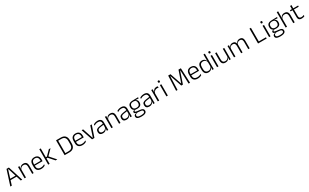

<svg xmlns="http://www.w3.org/2000/svg" viewBox="611 -3812 11488 7147"><g transform="rotate(-30 6355.0 -238.0)"><path d="M92.5 0H29L234 -639H336L541 0H478L291.5 -596H278.5ZM431 -201H138.5V-253H431Z M1030.5 0H970V-306Q970 -349.5 958.2 -381Q946.5 -412.5 919.5 -429.5Q892.5 -446.5 847 -446.5Q805 -446.5 774 -430.5Q743 -414.5 724 -386.5Q705 -358.5 698 -322.5L685.5 -367.5H699Q705.5 -403.5 726.2 -432.8Q747 -462 782.2 -479.8Q817.5 -497.5 868 -497.5Q927 -497.5 962.5 -475.5Q998 -453.5 1014.2 -412.2Q1030.5 -371 1030.5 -312ZM701.5 0H641V-487.5H701.5L698.5 -367L701.5 -364Z M1360 10.5Q1254.5 10.5 1200 -42.5Q1145.5 -95.5 1145.5 -193.5V-288.5Q1145.5 -390.5 1196.2 -445Q1247 -499.5 1344 -499.5Q1409 -499.5 1453 -475Q1497 -450.5 1519.2 -404.5Q1541.5 -358.5 1541.5 -294V-276.5Q1541.5 -262 1540.5 -247.5Q1539.5 -233 1538 -218.5H1482Q1483 -240.5 1483 -260.2Q1483 -280 1483 -296.5Q1483 -345.5 1467.2 -379.8Q1451.5 -414 1420.8 -432Q1390 -450 1344 -450Q1275.5 -450 1240.5 -409.8Q1205.5 -369.5 1205.5 -293.5V-246L1206 -238V-187.5Q1206 -154 1215.8 -127Q1225.5 -100 1245.8 -80.8Q1266 -61.5 1296.8 -51.5Q1327.5 -41.5 1368.5 -41.5Q1416 -41.5 1456.8 -54.8Q1497.5 -68 1533 -91.5L1527 -37Q1496 -15.5 1453.5 -2.5Q1411 10.5 1360 10.5ZM1524.5 -218.5H1177V-265H1524.5Z M2048.5 0H1974.5L1765 -235.5H1710V-284H1765L1965.5 -487.5H2038.5L1809 -253.5V-270.5ZM1718 0H1657.5V-663H1718Z M2565 0H2403.5V-53H2563Q2654.5 -53 2701 -103Q2747.5 -153 2747.5 -246.5V-393Q2747.5 -487 2701 -536.8Q2654.5 -586.5 2563 -586.5H2403V-639H2565Q2685.5 -639 2748 -575.5Q2810.5 -512 2810.5 -393.5V-246Q2810.5 -127.5 2748 -63.8Q2685.5 0 2565 0ZM2424 0H2362.5V-639H2424Z M3130.5 10.5Q3025 10.5 2970.5 -42.5Q2916 -95.5 2916 -193.5V-288.5Q2916 -390.5 2966.8 -445Q3017.5 -499.5 3114.5 -499.5Q3179.5 -499.5 3223.5 -475Q3267.5 -450.5 3289.8 -404.5Q3312 -358.5 3312 -294V-276.5Q3312 -262 3311 -247.5Q3310 -233 3308.5 -218.5H3252.5Q3253.5 -240.5 3253.5 -260.2Q3253.5 -280 3253.5 -296.5Q3253.5 -345.5 3237.8 -379.8Q3222 -414 3191.2 -432Q3160.5 -450 3114.5 -450Q3046 -450 3011 -409.8Q2976 -369.5 2976 -293.5V-246L2976.5 -238V-187.5Q2976.5 -154 2986.2 -127Q2996 -100 3016.2 -80.8Q3036.5 -61.5 3067.2 -51.5Q3098 -41.5 3139 -41.5Q3186.5 -41.5 3227.2 -54.8Q3268 -68 3303.5 -91.5L3297.5 -37Q3266.5 -15.5 3224 -2.5Q3181.5 10.5 3130.5 10.5ZM3295 -218.5H2947.5V-265H3295Z M3586.5 -42.5H3598.5L3746 -487.5H3809.5L3644 0H3541.5L3375.5 -487.5H3439Z M4240 0H4179.5L4182.5 -121.5L4180 -131V-288.5V-321Q4180 -384 4148.2 -415.2Q4116.5 -446.5 4048.5 -446.5Q3995.5 -446.5 3952 -430.5Q3908.5 -414.5 3875.5 -394L3881.5 -447.5Q3899.5 -459 3925 -470.8Q3950.5 -482.5 3983.8 -490.2Q4017 -498 4057 -498Q4106 -498 4140.8 -486Q4175.5 -474 4197.5 -451Q4219.5 -428 4229.8 -395.5Q4240 -363 4240 -322.5ZM4008.5 10.5Q3936 10.5 3897.2 -24.5Q3858.5 -59.5 3858.5 -125V-138Q3858.5 -202.5 3898.2 -235.2Q3938 -268 4027 -281L4190 -305L4193 -259L4034.5 -236.5Q3972.5 -227.5 3945.5 -205.8Q3918.5 -184 3918.5 -141.5V-132.5Q3918.5 -87.5 3946 -64Q3973.5 -40.5 4026.5 -40.5Q4072 -40.5 4104.2 -57Q4136.5 -73.5 4156.2 -101.2Q4176 -129 4182.5 -163.5L4194.5 -120.5H4182Q4176 -86 4155.8 -56Q4135.5 -26 4099.2 -7.8Q4063 10.5 4008.5 10.5Z M4763.5 0H4703V-306Q4703 -349.5 4691.2 -381Q4679.5 -412.5 4652.5 -429.5Q4625.5 -446.5 4580 -446.5Q4538 -446.5 4507 -430.5Q4476 -414.5 4457 -386.5Q4438 -358.5 4431 -322.5L4418.5 -367.5H4432Q4438.5 -403.5 4459.2 -432.8Q4480 -462 4515.2 -479.8Q4550.5 -497.5 4601 -497.5Q4660 -497.5 4695.5 -475.5Q4731 -453.5 4747.2 -412.2Q4763.5 -371 4763.5 -312ZM4434.5 0H4374V-487.5H4434.5L4431.5 -367L4434.5 -364Z M5251 0H5190.5L5193.5 -121.5L5191 -131V-288.5V-321Q5191 -384 5159.2 -415.2Q5127.5 -446.5 5059.5 -446.5Q5006.5 -446.5 4963 -430.5Q4919.5 -414.5 4886.5 -394L4892.5 -447.5Q4910.5 -459 4936 -470.8Q4961.5 -482.5 4994.8 -490.2Q5028 -498 5068 -498Q5117 -498 5151.8 -486Q5186.5 -474 5208.5 -451Q5230.5 -428 5240.8 -395.5Q5251 -363 5251 -322.5ZM5019.5 10.5Q4947 10.5 4908.2 -24.5Q4869.5 -59.5 4869.5 -125V-138Q4869.5 -202.5 4909.2 -235.2Q4949 -268 5038 -281L5201 -305L5204 -259L5045.5 -236.5Q4983.5 -227.5 4956.5 -205.8Q4929.5 -184 4929.5 -141.5V-132.5Q4929.5 -87.5 4957 -64Q4984.5 -40.5 5037.5 -40.5Q5083 -40.5 5115.2 -57Q5147.5 -73.5 5167.2 -101.2Q5187 -129 5193.5 -163.5L5205.5 -120.5H5193Q5187 -86 5166.8 -56Q5146.5 -26 5110.2 -7.8Q5074 10.5 5019.5 10.5Z M5566.5 -143.5Q5470.5 -143.5 5419.2 -186.2Q5368 -229 5368 -310V-327Q5368 -377 5387.8 -414Q5407.5 -451 5451 -472.5Q5494.5 -494 5565 -495.5L5807.5 -502V-453.5L5647.5 -457.5V-456Q5688 -449.5 5713 -431Q5738 -412.5 5749.5 -384.5Q5761 -356.5 5761 -320.5V-303.5Q5761 -225 5711.8 -184.2Q5662.5 -143.5 5566.5 -143.5ZM5563.5 137.5H5574Q5622 137.5 5657 130.2Q5692 123 5711.5 106.5Q5731 90 5731 62.5V61Q5731 29.5 5708.5 12.2Q5686 -5 5632 -9.5L5497 -21.5L5518 -22Q5485.5 -17.5 5460.8 -8Q5436 1.5 5421.8 18Q5407.5 34.5 5407.5 59.5V60.5Q5407.5 89.5 5427 106.5Q5446.5 123.5 5481.5 130.5Q5516.5 137.5 5563.5 137.5ZM5573 187H5560Q5496.5 187 5449.5 176Q5402.5 165 5376.8 140.2Q5351 115.5 5351 73.5V71.5Q5351 40 5366.8 19.2Q5382.5 -1.5 5409.5 -13Q5436.5 -24.5 5468.5 -28L5468 -29.5Q5421.5 -35.5 5400 -52.2Q5378.5 -69 5378.5 -97V-97.5Q5378.5 -116 5387.2 -129.5Q5396 -143 5414.5 -150.5Q5433 -158 5462.5 -159.5V-168.5L5543 -147L5505 -148Q5465.5 -147.5 5450.2 -138.2Q5435 -129 5435 -111.5V-111Q5435 -92 5455.5 -82.2Q5476 -72.5 5526.5 -67.5L5644 -55.5Q5720 -48 5754.2 -19.8Q5788.5 8.5 5788.5 61V63Q5788.5 107 5762 134.2Q5735.5 161.5 5687 174.2Q5638.5 187 5573 187ZM5566 -189Q5611.5 -189 5642 -202.8Q5672.5 -216.5 5688 -244Q5703.5 -271.5 5703.5 -311V-328.5Q5703.5 -367.5 5688.2 -394.8Q5673 -422 5643.2 -436Q5613.5 -450 5568.5 -450H5565Q5515.5 -450 5484.8 -434.8Q5454 -419.5 5440 -392Q5426 -364.5 5426 -328V-311.5Q5426 -271.5 5441.5 -244.2Q5457 -217 5488 -203Q5519 -189 5566 -189Z M6234 0H6173.5L6176.5 -121.5L6174 -131V-288.5V-321Q6174 -384 6142.2 -415.2Q6110.5 -446.5 6042.5 -446.5Q5989.5 -446.5 5946 -430.5Q5902.5 -414.5 5869.5 -394L5875.5 -447.5Q5893.5 -459 5919 -470.8Q5944.5 -482.5 5977.8 -490.2Q6011 -498 6051 -498Q6100 -498 6134.8 -486Q6169.5 -474 6191.5 -451Q6213.5 -428 6223.8 -395.5Q6234 -363 6234 -322.5ZM6002.5 10.5Q5930 10.5 5891.2 -24.5Q5852.5 -59.5 5852.5 -125V-138Q5852.5 -202.5 5892.2 -235.2Q5932 -268 6021 -281L6184 -305L6187 -259L6028.5 -236.5Q5966.5 -227.5 5939.5 -205.8Q5912.5 -184 5912.5 -141.5V-132.5Q5912.5 -87.5 5940 -64Q5967.5 -40.5 6020.5 -40.5Q6066 -40.5 6098.2 -57Q6130.5 -73.5 6150.2 -101.2Q6170 -129 6176.5 -163.5L6188.5 -120.5H6176Q6170 -86 6149.8 -56Q6129.5 -26 6093.2 -7.8Q6057 10.5 6002.5 10.5Z M6425 -301.5 6409.5 -348 6424.5 -350Q6440.5 -417 6482.5 -455.8Q6524.5 -494.5 6591 -494.5Q6608.5 -494.5 6622.5 -491.8Q6636.5 -489 6646.5 -485L6650.5 -426Q6638 -430.5 6622 -433.5Q6606 -436.5 6587 -436.5Q6530 -436.5 6487 -402.2Q6444 -368 6425 -301.5ZM6428.5 0H6368V-487.5H6427L6423.5 -341L6428.5 -336Z M6799.5 0H6738.5V-487.5H6799.5ZM6769 -576.5Q6749 -576.5 6738.8 -587.5Q6728.5 -598.5 6728.5 -619V-622.5Q6728.5 -642.5 6738.8 -653.5Q6749 -664.5 6769 -664.5Q6789.5 -664.5 6799.5 -653.5Q6809.5 -642.5 6809.5 -622.5V-619Q6809.5 -598.5 6799.5 -587.5Q6789.5 -576.5 6769 -576.5Z M7216.5 0H7155L7182 -639H7282.5L7450.5 -148.5H7458L7626 -639H7727L7753.5 0H7692.5L7682 -286.5L7671.5 -575.5H7662L7489.5 -73.5H7419L7247 -575.5H7237.5L7227 -286Z M8086.5 10.5Q7981 10.5 7926.5 -42.5Q7872 -95.5 7872 -193.5V-288.5Q7872 -390.5 7922.8 -445Q7973.5 -499.5 8070.5 -499.5Q8135.5 -499.5 8179.5 -475Q8223.5 -450.5 8245.8 -404.5Q8268 -358.5 8268 -294V-276.5Q8268 -262 8267 -247.5Q8266 -233 8264.5 -218.5H8208.5Q8209.5 -240.5 8209.5 -260.2Q8209.5 -280 8209.5 -296.5Q8209.5 -345.5 8193.8 -379.8Q8178 -414 8147.2 -432Q8116.5 -450 8070.5 -450Q8002 -450 7967 -409.8Q7932 -369.5 7932 -293.5V-246L7932.5 -238V-187.5Q7932.5 -154 7942.2 -127Q7952 -100 7972.2 -80.8Q7992.5 -61.5 8023.2 -51.5Q8054 -41.5 8095 -41.5Q8142.5 -41.5 8183.2 -54.8Q8224 -68 8259.5 -91.5L8253.5 -37Q8222.5 -15.5 8180 -2.5Q8137.5 10.5 8086.5 10.5ZM8251 -218.5H7903.5V-265H8251Z M8545.5 10.5Q8457.5 10.5 8411 -43.8Q8364.5 -98 8364.5 -201V-285.5Q8364.5 -389 8411.2 -443.2Q8458 -497.5 8548.5 -497.5Q8595 -497.5 8630.2 -480.8Q8665.5 -464 8687 -433.2Q8708.5 -402.5 8713.5 -361H8733.5L8713.5 -305.5Q8711.5 -352.5 8691.5 -384Q8671.5 -415.5 8638.8 -431.8Q8606 -448 8565 -448Q8497.5 -448 8461.2 -408Q8425 -368 8425 -290.5V-197.5Q8425 -121 8461 -80.8Q8497 -40.5 8565.5 -40.5Q8606 -40.5 8637 -56.8Q8668 -73 8688.2 -101.2Q8708.5 -129.5 8715.5 -166L8731.5 -121H8714Q8707.5 -85 8686.8 -55Q8666 -25 8631 -7.2Q8596 10.5 8545.5 10.5ZM8772 0H8711.5L8715 -122L8713.5 -142V-347.5L8714 -362L8712 -500.5V-663H8772Z M8976.5 0H8915.5V-487.5H8976.5ZM8946 -576.5Q8926 -576.5 8915.8 -587.5Q8905.5 -598.5 8905.5 -619V-622.5Q8905.5 -642.5 8915.8 -653.5Q8926 -664.5 8946 -664.5Q8966.5 -664.5 8976.5 -653.5Q8986.5 -642.5 8986.5 -622.5V-619Q8986.5 -598.5 8976.5 -587.5Q8966.5 -576.5 8946 -576.5Z M9113 -487.5H9174V-181.5Q9174 -138.5 9185.8 -106.8Q9197.5 -75 9224.5 -57.8Q9251.5 -40.5 9297 -40.5Q9339.5 -40.5 9370.2 -56.8Q9401 -73 9420.2 -101.2Q9439.5 -129.5 9446 -164.5L9458.5 -120H9445Q9438.5 -84.5 9417.8 -54.8Q9397 -25 9361.8 -7.2Q9326.5 10.5 9276 10.5Q9217.5 10.5 9181.8 -11.5Q9146 -33.5 9129.5 -75Q9113 -116.5 9113 -175.5ZM9442.5 -487.5H9503V0H9442.5L9445.5 -120.5L9442.5 -123.5Z M10317 0H10256.5V-307Q10256.5 -350.5 10245.8 -381.8Q10235 -413 10210.5 -429.8Q10186 -446.5 10144.5 -446.5Q10106.5 -446.5 10077.8 -430.8Q10049 -415 10031.5 -387.5Q10014 -360 10007.5 -325.5L9996 -371H10004.5Q10011 -404.5 10030.8 -433.2Q10050.5 -462 10084 -479.8Q10117.5 -497.5 10165.5 -497.5Q10220 -497.5 10253.5 -475.8Q10287 -454 10302 -412.8Q10317 -371.5 10317 -313.5ZM9705.5 0H9645V-487.5H9705.5L9702.5 -366.5L9705.5 -363.5ZM10011 0H9951V-307Q9951 -350 9940.2 -381.5Q9929.5 -413 9905 -429.8Q9880.5 -446.5 9839.5 -446.5Q9800.5 -446.5 9771.8 -430.5Q9743 -414.5 9725.8 -386.5Q9708.5 -358.5 9702 -322.5L9688.5 -367.5H9703Q9709.5 -403.5 9728.5 -432.8Q9747.5 -462 9780.5 -479.8Q9813.5 -497.5 9860 -497.5Q9927.5 -497.5 9962.8 -463Q9998 -428.5 10007.5 -360.5Q10009.5 -350 10010.2 -338.8Q10011 -327.5 10011 -316Z M10739 -639V0H10676.5V-639ZM10709 0V-53.5H11048V0Z M11213 0H11152V-487.5H11213ZM11182.5 -576.5Q11162.5 -576.5 11152.2 -587.5Q11142 -598.5 11142 -619V-622.5Q11142 -642.5 11152.2 -653.5Q11162.5 -664.5 11182.5 -664.5Q11203 -664.5 11213 -653.5Q11223 -642.5 11223 -622.5V-619Q11223 -598.5 11213 -587.5Q11203 -576.5 11182.5 -576.5Z M11539 -143.5Q11443 -143.5 11391.8 -186.2Q11340.5 -229 11340.5 -310V-327Q11340.5 -377 11360.2 -414Q11380 -451 11423.5 -472.5Q11467 -494 11537.5 -495.5L11780 -502V-453.5L11620 -457.5V-456Q11660.5 -449.5 11685.5 -431Q11710.5 -412.5 11722 -384.5Q11733.5 -356.5 11733.5 -320.5V-303.5Q11733.5 -225 11684.2 -184.2Q11635 -143.5 11539 -143.5ZM11536 137.5H11546.5Q11594.5 137.5 11629.5 130.2Q11664.5 123 11684 106.5Q11703.5 90 11703.5 62.5V61Q11703.5 29.5 11681 12.2Q11658.5 -5 11604.5 -9.5L11469.5 -21.5L11490.5 -22Q11458 -17.5 11433.2 -8Q11408.5 1.5 11394.2 18Q11380 34.5 11380 59.5V60.5Q11380 89.5 11399.5 106.5Q11419 123.5 11454 130.5Q11489 137.5 11536 137.5ZM11545.5 187H11532.5Q11469 187 11422 176Q11375 165 11349.2 140.2Q11323.5 115.5 11323.5 73.5V71.5Q11323.5 40 11339.2 19.2Q11355 -1.5 11382 -13Q11409 -24.5 11441 -28L11440.5 -29.5Q11394 -35.5 11372.5 -52.2Q11351 -69 11351 -97V-97.5Q11351 -116 11359.8 -129.5Q11368.5 -143 11387 -150.5Q11405.5 -158 11435 -159.5V-168.5L11515.5 -147L11477.5 -148Q11438 -147.5 11422.8 -138.2Q11407.5 -129 11407.5 -111.5V-111Q11407.5 -92 11428 -82.2Q11448.5 -72.5 11499 -67.5L11616.5 -55.5Q11692.5 -48 11726.8 -19.8Q11761 8.5 11761 61V63Q11761 107 11734.5 134.2Q11708 161.5 11659.5 174.2Q11611 187 11545.5 187ZM11538.5 -189Q11584 -189 11614.5 -202.8Q11645 -216.5 11660.5 -244Q11676 -271.5 11676 -311V-328.5Q11676 -367.5 11660.8 -394.8Q11645.5 -422 11615.8 -436Q11586 -450 11541 -450H11537.5Q11488 -450 11457.2 -434.8Q11426.5 -419.5 11412.5 -392Q11398.5 -364.5 11398.5 -328V-311.5Q11398.5 -271.5 11414 -244.2Q11429.5 -217 11460.5 -203Q11491.5 -189 11538.5 -189Z M12252 0H12191.5V-306Q12191.5 -349.5 12179.8 -381Q12168 -412.5 12141 -429.5Q12114 -446.5 12068.5 -446.5Q12026.5 -446.5 11995.5 -430.5Q11964.5 -414.5 11945.8 -386.5Q11927 -358.5 11920 -323L11904.5 -367.5H11921Q11927.5 -403.5 11948.2 -432.8Q11969 -462 12004 -479.8Q12039 -497.5 12089.5 -497.5Q12148.5 -497.5 12184 -475.5Q12219.5 -453.5 12235.8 -412.2Q12252 -371 12252 -312ZM11923 0H11862.5V-663H11923V-501L11920.5 -361L11923 -356Z M12557.5 9.5Q12504 9.5 12470.8 -6.5Q12437.5 -22.5 12422.2 -55.5Q12407 -88.5 12407 -137.5V-455.5H12467V-144.5Q12467 -93 12490.8 -68.2Q12514.5 -43.5 12571 -43.5Q12601 -43.5 12629.2 -50.5Q12657.5 -57.5 12682.5 -70.5L12677 -17.5Q12653.5 -5 12622 2.2Q12590.5 9.5 12557.5 9.5ZM12671.5 -429.5H12323.5V-478.5H12677ZM12465.5 -471.5H12407.5L12407 -611.5L12468.5 -621Z"/></g></svg>

Font: Anek Devanagari Medium Light
Style: Regular
Weight: 300
Version: Version 1.003